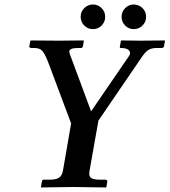

<svg xmlns="http://www.w3.org/2000/svg" viewBox="-20 -824 746 845"><path d="M256.8 -71.8 293 -280.8 190.9 -553.2Q174.8 -593.3 163.3 -603Q151.9 -612.8 129.9 -612.8H119.1Q114.3 -612.8 111.3 -614.7Q108.4 -616.7 108.9 -620.1L113.8 -645L116.2 -646Q224.6 -645 237.8 -645L347.2 -646L349.1 -645L345.2 -621.1Q343.3 -612.8 336.9 -612.8Q316.9 -612.8 306.9 -611.8Q296.9 -610.8 290.8 -606.9Q284.7 -603 285.2 -595.9Q285.6 -588.9 291 -576.2L380.9 -334L546.9 -576.2Q557.6 -591.3 547.9 -602.1Q538.1 -612.8 512.2 -612.8Q505.4 -612.8 507.8 -620.1L512.2 -645L514.2 -646Q589.8 -645 601.1 -645L704.1 -646L706.1 -645L702.1 -621.1Q700.7 -612.8 690.9 -612.8H670.9Q648.4 -612.8 634.8 -605.2Q621.1 -597.7 605 -574.2L413.1 -293L374 -71.8Q369.6 -49.3 380.1 -41.3Q390.6 -33.2 419.9 -33.2H444.8Q448.2 -33.2 450.4 -30.5Q452.6 -27.8 452.1 -23.9L448.2 -1L444.8 1Q341.3 -1 304.2 -1L160.2 1V-1L164.1 -23.9Q165.5 -33.2 171.9 -33.2H198.2Q227.1 -33.2 240 -42Q252.9 -50.8 256.8 -71.8ZM350.8 -711.7Q335 -727.5 335 -750Q335 -772.5 350.8 -788.3Q366.7 -804.2 389.2 -804.2Q411.6 -804.2 427.2 -788.3Q442.9 -772.5 442.9 -750Q442.9 -727.5 427.2 -711.7Q411.6 -695.8 389.2 -695.8Q366.7 -695.8 350.8 -711.7ZM530.8 -711.7Q515.1 -727.5 515.1 -750Q515.1 -772.5 530.8 -788.3Q546.4 -804.2 568.8 -804.2Q591.3 -804.2 607.2 -788.3Q623 -772.5 623 -750Q623 -727.5 607.2 -711.7Q591.3 -695.8 568.8 -695.8Q546.4 -695.8 530.8 -711.7Z"/></svg>

Font: Linux Libertine G
Style: Bold Italic
Weight: 700
Italic angle: -11.5°
Designer: Philipp H. Poll
Foundry: Philipp H. Poll
Version: Version 4.1.0